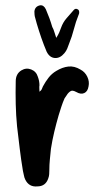

<svg xmlns="http://www.w3.org/2000/svg" viewBox="-20 -670 391 720"><path d="M128 -326Q135 -331 137 -336.5Q139 -342 141 -346Q150 -363 162 -378.5Q174 -394 191 -404Q214 -418 236.5 -420.5Q259 -423 282 -409Q299 -400 307.5 -382Q316 -364 312 -346Q309 -327 296 -321Q283 -315 266 -325Q257 -330 251 -330Q245 -330 237 -322Q233 -318 229.5 -312Q226 -306 222 -301Q215 -285 210 -269.5Q205 -254 200 -238Q191 -207 183.5 -175.5Q176 -144 171 -112Q169 -92 167 -72Q165 -52 165 -32Q165 -25 164.5 -17Q164 -9 161 -1Q151 29 120 29Q89 32 75 4Q71 -4 69.5 -13Q68 -22 66 -29Q59 -71 54 -112.5Q49 -154 44 -196Q40 -237 39 -279.5Q38 -322 39 -365Q39 -393 60 -406Q78 -417 97 -409.5Q116 -402 122 -382Q128 -366 128 -350Q127 -345 127.5 -339Q128 -333 128 -326ZM191 -528Q198 -539 202 -548Q206 -557 209 -566Q216 -586 229.5 -601.5Q243 -617 257 -633Q263 -639 269 -636Q277 -634 277 -624Q277 -618 275 -615Q264 -588 257 -560.5Q250 -533 239 -506Q236 -497 232 -487.5Q228 -478 221 -470Q205 -451 185.5 -452.5Q166 -454 155 -476Q144 -502 135 -528Q126 -554 118 -581Q117 -586 115 -592Q113 -598 112 -603Q110 -609 109.5 -615.5Q109 -622 109 -627Q111 -646 130 -650Q144 -652 152 -635Q159 -619 165 -602.5Q171 -586 176 -569Q181 -560 184 -549.5Q187 -539 191 -528Z"/></svg>

Font: Delicious Handrawn
Style: Regular
Weight: 400
Designer: Agung Rohmat
Foundry: Agung Rohmat
Version: Version 1.002; ttfautohint (v1.8.4.7-5d5b);gftools[0.9.27]